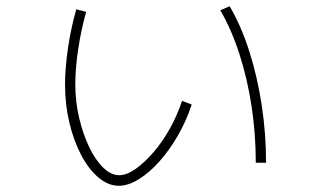

<svg xmlns="http://www.w3.org/2000/svg" viewBox="-20 -586 1040 617"><path d="M362 11Q328 11 296.5 -15.5Q265 -42 241 -87.5Q217 -133 203 -191.5Q189 -250 189 -314Q189 -367 198.5 -431.5Q208 -496 225 -556L257 -548Q241 -492 231.5 -429.5Q222 -367 222 -315Q222 -259 234.5 -206.5Q247 -154 267 -112.5Q287 -71 312 -47Q337 -23 363 -23Q387 -23 415.5 -43Q444 -63 473 -96.5Q502 -130 526 -173Q550 -216 565 -262L596 -250Q579 -198 552 -151Q525 -104 492.5 -67.5Q460 -31 426 -10Q392 11 362 11ZM802 -63Q802 -155 788.5 -244Q775 -333 749.5 -412Q724 -491 688 -553L718 -566Q755 -503 781 -421.5Q807 -340 821 -248.5Q835 -157 835 -63Z"/></svg>

Font: M PLUS 1 Code ExtraLight
Style: Regular
Weight: 250
Designer: Coji Morishita
Foundry: UNDERFOREST DESIGN
Version: Version 1.002